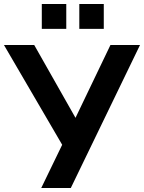

<svg xmlns="http://www.w3.org/2000/svg" viewBox="-37 -945 724 965"><path d="M287.4 -241.9V-197L-17.1 -718.8H135L357.4 -326.4H329.8L518.1 -718.8H666.7L318.8 0H170.2ZM361.6 -925H484.6V-800H361.6ZM173.1 -925H296.1V-800H173.1Z"/></svg>

Font: Min Sans VF VF
Style: Regular
Weight: 400
Designer: Jinseong-Kim, NotoSansCJK, Nunito
Foundry: Jinseong-Kim
Version: Version 1.420;Glyphs 3.1.2 (3151)